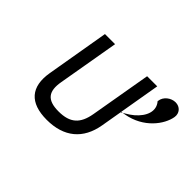

<svg xmlns="http://www.w3.org/2000/svg" viewBox="-110 -846 1114 1114"><g transform="rotate(45 447.0 -289.5)"><path d="M511 -204C495 -113 452 -72 357 -72C262 -72 232 -114 248 -204L313 -580H230L164 -194C141 -60 203 11 343 11C483 11 570 -60 593 -194L616 -328L642 -332C772 -355 844 -454 856 -525C862 -561 837 -590 800 -590C764 -590 726 -562 722 -524C722 -524 721 -522 721 -522C721 -522 722 -520 722 -520C761 -474 738 -414 684 -368C671 -357 655 -346 639 -337L615 -323L659 -580H576Z"/></g></svg>

Font: Charger Monospace
Style: Regular
Weight: 400
Designer: Jasper
Foundry: Cannot Into Space Fonts
Version: Version 0.980